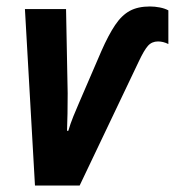

<svg xmlns="http://www.w3.org/2000/svg" viewBox="-20 -573 540 593"><path d="M88 0 57 -545H184L189 -285Q189 -251 188.5 -223Q188 -195 187 -169H191Q197 -190 206.5 -213.5Q216 -237 224 -255L293 -415Q315 -465 335.5 -495.5Q356 -526 381 -539.5Q406 -553 443 -553Q458 -553 473.5 -550Q489 -547 500 -541V-437Q484 -445 468 -445Q449 -445 437 -431.5Q425 -418 409 -384L226 0Z"/></svg>

Font: Noto Sans Condensed
Style: Bold Italic
Weight: 700
Width: 3
Italic angle: -12°
Designer: Monotype Design Team
Foundry: Monotype Imaging Inc.
Version: Version 2.013; ttfautohint (v1.8.4.7-5d5b)